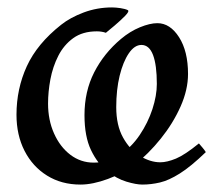

<svg xmlns="http://www.w3.org/2000/svg" viewBox="-20 -477 583 517"><path d="M403.8 -414.6Q438 -414.6 462.2 -376.7Q486.3 -338.9 486.3 -277.8Q486.3 -235.4 466.1 -189.9Q445.8 -144.5 412.8 -103.5Q379.9 -62.5 341.3 -32.2Q311.5 -10.3 270.5 4.9Q229.5 20 196.8 20Q145.5 20 106.7 -4.2Q67.9 -28.3 46.1 -70.8Q24.4 -113.3 24.4 -168Q24.4 -237.8 52.2 -298.6Q80.1 -359.4 144.5 -410.2Q168.9 -429.7 205.3 -443.4Q241.7 -457 281.7 -457Q291.5 -457 304.4 -455.1Q317.4 -453.1 324.2 -449.7Q329.1 -446.8 316.9 -434.3Q304.7 -421.9 288.6 -408.2Q272.5 -394.5 265.1 -388.7Q253.9 -392.6 240.7 -392.6Q202.6 -392.6 177.2 -374.3Q151.9 -356 137 -326.7Q122.1 -297.4 115.7 -263.4Q109.4 -229.5 109.4 -198.2Q109.4 -153.8 125.5 -117.7Q141.6 -81.5 169.4 -60.3Q197.3 -39.1 232.4 -39.1Q271.5 -39.1 302.7 -59.8Q334 -80.6 356.2 -113.5Q378.4 -146.5 390.4 -183.1Q402.3 -219.7 402.3 -251Q402.3 -301.8 392.1 -328.9Q381.8 -356 360.8 -356Q342.3 -356 326.9 -333.5Q311.5 -311 302.2 -273.2Q293 -235.4 293 -188.5Q293 -139.6 311.3 -106.7Q329.6 -73.7 357.2 -56.9Q384.8 -40 411.6 -40Q429.7 -40 453.9 -50Q478 -60.1 515.6 -90.8Q520 -85.9 525.6 -79.1Q531.2 -72.3 534.2 -67.4Q493.7 -28.3 464.1 -9.8Q434.6 8.8 410.6 14.4Q386.7 20 363.3 20Q346.7 20 320.6 12.2Q294.4 4.4 268.6 -15.9Q242.7 -36.1 225.1 -72.8Q207.5 -109.4 207.5 -167Q207.5 -231 233.6 -282.2Q259.8 -333.5 305.7 -372.1Q330.1 -392.6 356.9 -403.6Q383.8 -414.6 403.8 -414.6Z"/></svg>

Font: Gentium Book Plus
Style: Italic
Weight: 400
Italic angle: -8°
Designer: Victor Gaultney, Annie Olsen, Iska Routamaa, Becca Hirsbrunner
Foundry: SIL International
Version: Version 6.101